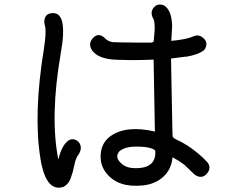

<svg xmlns="http://www.w3.org/2000/svg" viewBox="-20 -806 1040 860"><path d="M279.3 -170.9Q296.9 -187.5 316.4 -180.2Q335.9 -172.9 340.8 -153.8Q345.7 -134.8 332 -114.3Q319.3 -98.6 313 -66.4Q306.6 -34.2 296.4 -6.8Q286.1 20.5 263.7 31.2Q193.4 53.7 166 -68.4Q163.1 -81.1 161.1 -95.7Q128.9 -294.9 176.8 -587.9Q188.5 -664.1 181.6 -689.5Q174.8 -710.9 182.1 -728Q189.5 -745.1 211.9 -747.1Q286.1 -754.9 252 -566.4Q203.1 -283.2 241.2 -91.8Q254.9 -147.5 279.3 -170.9ZM907.2 -81.1Q928.7 -56.6 908.7 -30.8Q888.7 -4.9 860.4 -18.6Q849.6 -24.4 831.1 -43.5Q812.5 -62.5 806.6 -67.4Q782.2 -85.9 752.9 -101.6Q748 -47.9 711.9 -14.6Q675.8 18.6 621.1 24.4Q511.7 36.1 459 -27.3Q426.8 -64.5 431.2 -116.7Q435.5 -168.9 476.6 -197.3Q546.9 -246.1 673.8 -216.8L668 -539.1Q593.8 -535.2 507.8 -538.1Q421.9 -540 393.6 -579.1Q372.1 -609.4 396.5 -635.7Q420.9 -662.1 449.2 -635.7Q450.2 -634.8 452.1 -632.8Q464.8 -620.1 485.4 -617.2Q497.1 -616.2 519.5 -616.2Q544.9 -615.2 593.8 -615.2Q593.8 -615.2 648.4 -615.2Q668.9 -613.3 668.9 -625Q668.9 -630.9 670.9 -649.9Q672.9 -668.9 672.9 -678.7Q672.9 -708 668 -719.7Q651.4 -748 666 -768.6Q674.8 -782.2 689.5 -785.2Q721.7 -790 739.3 -752Q746.1 -737.3 748.5 -718.8Q751 -700.2 751 -689Q751 -677.7 749 -653.8Q747.1 -629.9 747.1 -623Q814.5 -628.9 847.7 -643.6Q870.1 -653.3 889.6 -636.7Q915 -615.2 897.5 -585.9Q894.5 -581.1 889.6 -578.1Q866.2 -561.5 818.4 -552.7Q809.6 -551.8 807.6 -551.8Q758.8 -544.9 746.1 -543.9Q746.1 -535.2 746.6 -515.6Q747.1 -496.1 747.1 -486.3L752 -232.4Q752 -210 752.9 -198.2Q752.9 -189.5 768.6 -181.6Q793 -170.9 819.3 -154.3Q871.1 -120.1 907.2 -81.1ZM675.8 -127Q675.8 -133.8 665 -138.7Q641.6 -149.4 590.8 -149.4Q540 -149.4 515.6 -128.9Q490.2 -101.6 526.4 -71.3Q547.9 -52.7 586.9 -52.7Q628.9 -51.8 652.8 -69.3Q676.8 -86.9 675.8 -127Z"/></svg>

Font: irohamaru Regular
Style: Regular
Weight: 400
Designer: [Source Han Sans]
Ryoko NISHIZUKA  (kana & ideographs); Paul D. Hunt (Latin, Greek & Cyrillic); Wenlong ZHANG  (bopomofo
Version: Version 1.00